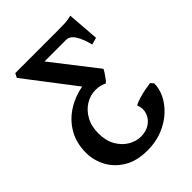

<svg xmlns="http://www.w3.org/2000/svg" viewBox="-206 -561 904 904"><g transform="rotate(-45 246.0 -109.0)"><path d="M23.4 46.9Q23.4 -18.1 51.5 -66.7Q79.6 -115.2 127 -145.8Q174.3 -176.3 231.4 -186.5L42.5 -433.1L53.7 -454.1H331.1Q362.8 -454.1 385 -455.1Q407.2 -456.1 427.7 -461.9L439.9 -302.7L404.8 -293Q394 -337.9 376.2 -366.7Q358.4 -395.5 333 -395.5H189.5L361.3 -174.8Q358.9 -168.9 350.6 -156Q342.3 -143.1 333.5 -131.8Q324.7 -120.6 320.8 -118.2Q305.7 -124.5 294.4 -127.7Q283.2 -130.9 263.2 -130.9Q229.5 -130.9 199 -112.3Q168.5 -93.8 148.9 -59.3Q129.4 -24.9 129.4 22.9Q129.4 73.7 149.7 107.9Q169.9 142.1 200.2 159.2Q230.5 176.3 260.3 176.3Q296.4 176.3 321 159.2Q345.7 142.1 354.5 115.2Q363.3 88.4 351.6 59.6Q364.3 51.8 386.2 45.2Q408.2 38.6 430.9 34.2Q453.6 29.8 468.8 27.8L481.9 42.5Q482.4 76.2 465.6 111.6Q448.7 147 416.3 177Q383.8 207 338.4 225.6Q293 244.1 236.8 244.1Q165.5 244.1 118.2 215.3Q70.8 186.5 47.1 141.4Q23.4 96.2 23.4 46.9Z"/></g></svg>

Font: Gentium Plus
Style: Bold
Weight: 700
Designer: Victor Gaultney, Annie Olsen, Iska Routamaa, Becca Hirsbrunner
Foundry: SIL International
Version: Version 6.101